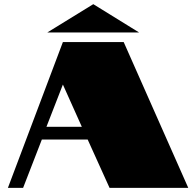

<svg xmlns="http://www.w3.org/2000/svg" viewBox="-20 -902 942 922"><path d="M282 -700H574L884 0H506L401 -232H181L91 0H18ZM373 -293 282 -496 203 -293ZM428 -882 648 -746H207Z"/></svg>

Font: Notable
Style: Regular
Weight: 400
Designer: Multiple Designers
Foundry: Google, Inc.
Version: Version 1.100